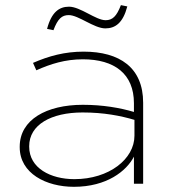

<svg xmlns="http://www.w3.org/2000/svg" viewBox="-20 -712 665 744"><path d="M187.1 -595C204 -639.6 219.8 -653.5 246.5 -653.5C284.2 -653.5 344.6 -602 388.1 -602C426.7 -602 456.4 -622.8 473.3 -687.1L448.5 -692.1C431.7 -648.5 415.8 -633.7 389.1 -633.7C351.5 -633.7 291.1 -686.1 247.5 -686.1C208.9 -686.1 179.2 -664.4 162.4 -600ZM268.3 -17.8C176.2 -17.8 93.1 -60.4 93.1 -143.6V-145.5C93.1 -228.7 178.2 -276.2 300 -276.2C382.2 -276.2 447.5 -263.4 501 -247.5V-186.1C501 -96 403 -17.8 268.3 -17.8ZM304 -511.9C230.7 -511.9 169.3 -495 107.9 -468.3L120.8 -439.6C176.2 -464.4 232.7 -482.2 301 -482.2C423.8 -482.2 499 -425.7 499 -311.9V-278.2C445.5 -294.1 378.2 -305.9 301 -305.9C160.4 -305.9 56.4 -248.5 56.4 -143.6V-141.6C56.4 -39.6 159.4 11.9 266.3 11.9C394.1 11.9 470.3 -49.5 499 -105V0H534.7V-313.9C534.7 -450.7 442.9 -511.9 304 -511.9Z"/></svg>

Font: Meinily
Style: Regular
Weight: 500
Designer: Paul Hayes
Foundry: Paul Hayes
Version: Version 1.0; ttfautohint (v1.8.4.7-5d5b)